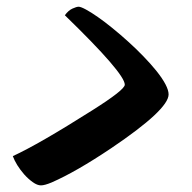

<svg xmlns="http://www.w3.org/2000/svg" viewBox="-20 -562 570 571"><path d="M351.1 -310.1Q351.1 -343.8 172.9 -516.6Q183.1 -530.8 195.3 -536.4Q207.5 -542 213.9 -542Q220.2 -542 235.6 -533.7Q251 -525.4 271.2 -511.2Q291.5 -497.1 314.9 -478Q338.4 -459 361.8 -437.7Q385.3 -416.5 406.7 -394.3Q428.2 -372.1 444.8 -351.6Q481.4 -305.7 481.4 -281.2Q481.4 -236.3 310.5 -121.1Q206.5 -51.3 133.8 -19.5Q112.8 -10.7 101.8 -10.7Q90.8 -10.7 77.4 -20.3Q64 -29.8 51.8 -43.5Q27.8 -71.3 18.1 -97.7Q94.7 -132.8 254.4 -233.9Q351.1 -294.9 351.1 -310.1Z"/></svg>

Font: Molle
Style: Regular
Weight: 400
Italic angle: -22°
Designer: Elena Albertoni
Foundry: Elena Albertoni
Version: Version 1.001; ttfautohint (v0.92) -l 12 -r 12 -G 200 -x 10 